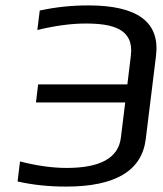

<svg xmlns="http://www.w3.org/2000/svg" viewBox="-20 -680 603 710"><path d="M464 -475 451 -368H121L113 -301H443L427 -171C418 -96 351 -59 227 -59C174 -59 116 -67 54 -83L45 -9C102 4 161 10 225 10C407 10 505 -49 519 -166L557 -474C572 -598 489 -660 307 -660C246 -660 186 -654 127 -641L118 -569C184 -585 243 -593 297 -593C395 -593 476 -574 464 -475Z"/></svg>

Font: Gamestation Text
Style: Italic
Weight: 400
Designer: Jonas Hecksher
Foundry: Jonas Hecksher, Playtypeª, e-types AS
Version: Version 1.003